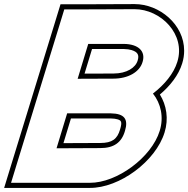

<svg xmlns="http://www.w3.org/2000/svg" viewBox="-39 -830 921 940"><path d="M709.8 -371.9C748.5 -323.6 764 -256.8 742.8 -189C703.3 -60 533.8 66 400.1 65H100.1H15.1L41.1 -20L249.7 -699L275.7 -784H360.7L620 -785C747 -785 871.7 -663 829.1 -527C811.5 -469.4 766 -415.2 709.8 -371.9ZM341.2 -444.3 516 -445C588 -445 644.8 -477 659.1 -527C675 -579 638.7 -614 568 -615H393ZM289.7 -275 237.8 -104 452.1 -105C518.1 -105 556.4 -132 572.8 -189C590.5 -247 569.8 -274 504.1 -275H467.3C466.2 -275 465.2 -275 464.1 -275ZM743.8 -367.2C794.2 -410 835.4 -461.9 853 -519.6C859.5 -540.3 862.6 -561.3 862.6 -581.6C862.7 -710.3 741.9 -810 619.9 -810L360.7 -809H257.2L225.8 -706.3L17.2 -27.3L-18.7 90H400C546.3 91.1 723.7 -40.9 766.7 -181.6C787.6 -248.5 776.1 -315.4 743.8 -367.2ZM374.9 -469.5 411.6 -590H567.8C582.3 -589.8 595.3 -587.8 605.2 -584.8C635.3 -575.6 643.3 -560.8 635.1 -534.1C625.1 -499 582.2 -470 516 -470ZM308.3 -250H464C465.1 -250 466.4 -250 467.3 -250H503.9C517.2 -249.8 528.3 -248.2 535.7 -246C553.8 -240.6 560.8 -235.2 548.8 -196.1C535.3 -149.2 509.9 -130 452 -130L271.6 -129.2Z"/></svg>

Font: Nordica Plus
Style: NordicaClassicBkOblOl
Weight: 900
Version: Version 1.01